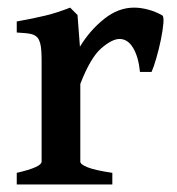

<svg xmlns="http://www.w3.org/2000/svg" viewBox="-20 -489 468 509"><path d="M24.4 0V-30.8Q90.3 -45.9 90.3 -60.5V-327.6Q90.3 -359.9 86.9 -372.6Q83.5 -385.3 79.1 -389.6Q72.8 -396.5 62.3 -398.9Q51.8 -401.4 24.4 -402.8V-432.1Q70.8 -440.4 100.8 -447.8Q130.9 -455.1 166 -468.8L185.5 -449.2L191.9 -365.2Q218.3 -408.7 255.9 -438.7Q293.5 -468.8 335.4 -468.8Q353 -468.8 372.6 -463.6Q392.1 -458.5 410.2 -448.2Q414.6 -445.3 413.1 -427Q411.6 -408.7 406.5 -383.8Q401.4 -358.9 394.5 -335.2Q387.7 -311.5 381.8 -298.3H351.1Q347.2 -337.9 333 -361.8Q318.8 -385.7 296.9 -385.7Q277.3 -385.7 248.8 -361.3Q220.2 -336.9 192.9 -266.6V-60.5Q192.9 -53.2 212.4 -45.4Q231.9 -37.6 277.8 -30.8V0Z"/></svg>

Font: David Libre Medium
Style: Regular
Weight: 500
Designer: Ismar David, J. Victor Gaultney, Annie Olsen and Meir Sadan
Foundry: Monotype Imaging Inc. & SIL International
Version: Version 1.100; ttfautohint (v1.8.4.7-5d5b)